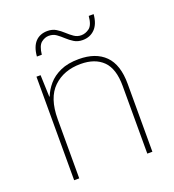

<svg xmlns="http://www.w3.org/2000/svg" viewBox="-131 -818 835 920"><g transform="rotate(-20 286.5 -358.0)"><path d="M309 -538Q395 -538 442 -491Q489 -444 489 -346V0H463V-345Q463 -433 422.5 -473Q382 -513 309 -513Q223 -513 169.5 -461.5Q116 -410 116 -302V0H90V-528H111L115 -417H117Q129 -448 152.5 -475.5Q176 -503 214.5 -520.5Q253 -538 309 -538ZM125 -618Q127 -643 134 -661.5Q141 -680 152.5 -692Q164 -704 179.5 -710Q195 -716 214 -716Q239 -716 257.5 -704.5Q276 -693 291.5 -678.5Q307 -664 323.5 -652.5Q340 -641 360 -641Q382 -641 401.5 -655.5Q421 -670 425 -716H450Q446 -667 421.5 -642Q397 -617 359 -617Q334 -617 315.5 -628.5Q297 -640 281.5 -654.5Q266 -669 250 -680.5Q234 -692 212 -692Q192 -692 173.5 -677.5Q155 -663 150 -618Z"/></g></svg>

Font: Noto Sans Hebrew Thin
Style: Regular
Weight: 250
Designer: Monotype Design Team
Foundry: Monotype Imaging Inc.
Version: Version 2.003